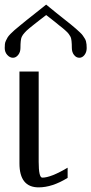

<svg xmlns="http://www.w3.org/2000/svg" viewBox="-42 -809 394 829"><path d="M157.3 -789.1Q177.6 -772.5 199.9 -754.4Q222.2 -736.3 235.4 -726.1Q248.6 -715.8 263.7 -703.6Q278.8 -691.4 286.3 -684.6Q293.8 -677.7 302.9 -669.4Q312 -661.1 315.7 -655.3Q319.5 -649.4 323.7 -643.1Q327.8 -636.7 329.3 -630.4Q330.8 -624 331.6 -617.2Q332.3 -610.4 332.3 -601.6Q332.3 -584 322.9 -571.8Q313.5 -559.6 300.6 -559.6Q287.1 -559.6 277.6 -571.8Q268.2 -584 268.2 -601.6Q268.2 -637.7 262.9 -649.4Q260.6 -653.3 258.8 -656.2Q256.9 -659.2 255 -662.1Q253.1 -665 249.7 -668.5Q246.3 -671.9 243.7 -674.3Q241 -676.8 235.7 -681.6Q230.5 -686.5 226.3 -689.5Q222.2 -692.4 213.9 -699.2Q205.6 -706.1 199.1 -711.4Q192.7 -716.8 179.9 -726.6Q167.1 -736.3 157.3 -744.1Q142.9 -733.4 126.3 -720.2Q109.7 -707 102.2 -701.2Q94.6 -695.3 85.2 -687.5Q75.8 -679.7 72.4 -676.3Q69 -672.9 64.1 -667.5Q59.2 -662.1 56.9 -658.7Q54.6 -655.3 51.6 -649.4Q46.3 -637.7 46.3 -601.6Q46.3 -584 36.5 -571.8Q26.7 -559.6 13.9 -559.6Q0.3 -559.6 -10.6 -571.8Q-21.6 -584 -21.6 -601.6Q-21.6 -611.3 -20.8 -618.7Q-20.1 -626 -16.3 -633.8Q-12.5 -641.6 -9.1 -647.5Q-5.7 -653.3 3.3 -662.6Q12.4 -671.9 20.3 -678.7Q28.2 -685.5 43.7 -698.2Q59.2 -710.9 73.1 -722.2Q87.1 -733.4 111.2 -752.4Q135.4 -771.5 157.3 -789.1ZM125 -500V-110.4Q125 -42 140.6 -42Q177.7 -42 250 -85Q250 -85 250 -41Q183.6 0 125 0Q42 0 42 -103.5V-500Z"/></svg>

Font: okolaks
Style: Regular
Weight: 500
Version: Version 000.6.0